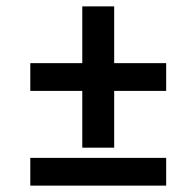

<svg xmlns="http://www.w3.org/2000/svg" viewBox="-20 -582 616 602"><path d="M338 -119V-297H501V-384H338V-562H238V-384H75V-297H238V-119ZM75 0H501V-87H75Z"/></svg>

Font: Iosevka Sparkle Medium
Style: Regular
Weight: 500
Designer: Belleve Invis
Foundry: Belleve Invis
Version: Version 4.5.0; ttfautohint (v1.8.3)